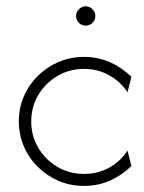

<svg xmlns="http://www.w3.org/2000/svg" viewBox="-20 -594 467 622"><path d="M252.1 8.3Q208.3 8.3 170.1 -8Q131.9 -24.3 102.8 -53.1Q73.6 -81.9 57.3 -119.8Q41 -157.6 41 -200.7Q41 -244.4 57.3 -281.9Q73.6 -319.4 102.8 -348.3Q131.9 -377.1 170.1 -393.4Q208.3 -409.7 252.1 -409.7Q297.9 -409.7 337.2 -392Q376.4 -374.3 405.6 -345.1L393.1 -295.1Q370.8 -329.2 334 -350Q297.2 -370.8 252.1 -370.8Q204.9 -370.8 166 -347.9Q127.1 -325 104.2 -286.5Q81.2 -247.9 81.2 -200.7Q81.2 -153.5 104.2 -114.9Q127.1 -76.4 166 -53.5Q204.9 -30.6 252.1 -30.6Q297.2 -30.6 334 -51Q370.8 -71.5 393.1 -106.2L405.6 -56.2Q376.4 -27.1 337.2 -9.4Q297.9 8.3 252.1 8.3ZM257.6 -511.1Q249.3 -511.1 242 -515.3Q234.7 -519.4 230.6 -526.4Q226.4 -533.3 226.4 -541.7Q226.4 -550.7 230.6 -557.6Q234.7 -564.6 242 -569.1Q249.3 -573.6 257.6 -573.6Q266.7 -573.6 273.6 -569.1Q280.6 -564.6 284.7 -557.6Q288.9 -550.7 288.9 -541.7Q288.9 -533.3 284.7 -526.4Q280.6 -519.4 273.6 -515.3Q266.7 -511.1 257.6 -511.1Z"/></svg>

Font: Afacad Flux ExtraLight
Style: Regular
Weight: 250
Designer: Kristian Moeller
Foundry: Dicotype
Version: Version 1.100